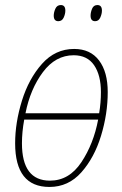

<svg xmlns="http://www.w3.org/2000/svg" viewBox="-20 -731 485 761"><path d="M239 -689Q239 -711 221 -711Q206 -711 199.5 -696.5Q193 -682 193 -669Q193 -647 211 -647Q226 -647 232.5 -661.5Q239 -676 239 -689ZM384 -689Q384 -711 366 -711Q351 -711 345 -696.5Q339 -682 339 -669Q339 -647 357 -647Q371 -647 377.5 -661.5Q384 -676 384 -689ZM407 -366Q407 -446 372.5 -491.5Q338 -537 274 -537Q199 -537 146.5 -478Q94 -419 67 -332Q40 -245 40 -163Q40 10 176 10Q251 10 302.5 -48Q354 -106 380.5 -193Q407 -280 407 -366ZM272 -512Q326 -512 353 -472.5Q380 -433 380 -366Q380 -324 373 -282H81Q100 -378 150 -445Q200 -512 272 -512ZM67 -163Q67 -208 76 -257H369Q351 -161 302.5 -88Q254 -15 178 -15Q67 -15 67 -163Z"/></svg>

Font: Noto Sans Display SemiCondensed Thin
Style: Italic
Weight: 250
Width: 4
Designer: Monotype Design team
Foundry: Monotype Imaging Inc.
Version: 1.000